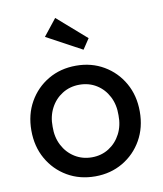

<svg xmlns="http://www.w3.org/2000/svg" viewBox="-87 -853 790 933"><g transform="rotate(-10 307.5 -386.0)"><path d="M308 10Q231 10 170.5 -25.5Q110 -61 75 -122.5Q40 -184 40 -263Q40 -342 75 -403.5Q110 -465 170.5 -500.5Q231 -536 308 -536Q384 -536 444.5 -500.5Q505 -465 540 -403.5Q575 -342 575 -263Q575 -184 540 -122.5Q505 -61 444.5 -25.5Q384 10 308 10ZM308 -84Q355 -84 392 -107.5Q429 -131 450 -171.5Q471 -212 470 -263Q471 -315 450 -355.5Q429 -396 392 -419Q355 -442 308 -442Q261 -442 223.5 -418.5Q186 -395 165 -354.5Q144 -314 145 -263Q144 -212 165 -171.5Q186 -131 223.5 -107.5Q261 -84 308 -84ZM358 -606 184 -700 249 -782 392 -657Z"/></g></svg>

Font: Readex Pro
Style: Regular
Weight: 400
Designer: Bonnie Shaver-Troup, Thomas Jockin
Foundry: Lexend
Version: Version 1.204; ttfautohint (v1.8.4.7-5d5b)